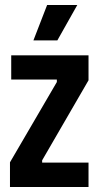

<svg xmlns="http://www.w3.org/2000/svg" viewBox="-20 -750 396 770"><path d="M20 0V-99L208 -421V-431H25V-528H335V-428L149 -107V-98H335V0ZM210 -588H114L169 -730H290Z"/></svg>

Font: Bricolage Grotesque 36pt Condensed SemiBold
Style: Regular
Weight: 600
Width: 3
Designer: Mathieu Triay
Foundry: Atelier Triay
Version: Version 1.001;gftools[0.9.33.dev8+g029e19f]